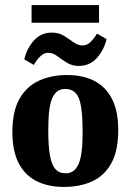

<svg xmlns="http://www.w3.org/2000/svg" viewBox="-20 -730 518 760"><path d="M307 -206Q307 -269 301 -307Q295 -345 279.5 -361.5Q264 -378 237 -378Q204 -378 187.5 -343Q171 -308 171 -217Q171 -154 177.5 -116Q184 -78 199 -61Q214 -44 241 -44Q274 -44 290.5 -79.5Q307 -115 307 -206ZM29 -207Q29 -290 57.5 -339.5Q86 -389 135 -411Q184 -433 245 -433Q309 -433 354 -409.5Q399 -386 423.5 -338Q448 -290 448 -216Q448 -132 420 -82.5Q392 -33 343.5 -11.5Q295 10 233 10Q170 10 124 -13.5Q78 -37 53.5 -85Q29 -133 29 -207ZM292 -469Q265 -469 244.5 -482Q224 -495 206.5 -508Q189 -521 171 -521Q154 -521 139.5 -507Q125 -493 114 -473L76 -495Q87 -540 115 -570.5Q143 -601 185 -601Q213 -601 233.5 -588Q254 -575 271.5 -562.5Q289 -550 307 -550Q324 -550 338 -563.5Q352 -577 364 -597L402 -575Q391 -531 363 -500Q335 -469 292 -469ZM105 -710H372V-640H105Z"/></svg>

Font: Yrsa
Style: Bold
Weight: 700
Version: Version 2.004